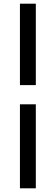

<svg xmlns="http://www.w3.org/2000/svg" viewBox="-20 -770 295 1040"><path d="M88 -750H174V-309H88ZM174 -205V250H88V-205Z"/></svg>

Font: mr_Source Sans Pro
Style: Bold Italic
Weight: 700
Italic angle: -11°
Designer: Paul D. Hunt
Foundry: Adobe Systems Incorporated
Version: Version 1.036;July 10, 2024;FontCreator 11.5.0.2430 64-bit